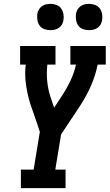

<svg xmlns="http://www.w3.org/2000/svg" viewBox="-20 -973 567 993"><path d="M88 0V-96H154L186 -291L173 -331L137 -435Q122 -483 114.5 -534.5Q107 -586 113 -639H84V-735H267V-639H225Q220 -594 224.5 -550Q229 -506 243 -466L260 -416L300 -477Q325 -515 344.5 -556Q364 -597 373 -639H344V-735H527V-639H485Q474 -583 450 -528.5Q426 -474 393 -424L296 -278L266 -96H319V0ZM440 -817Q424 -817 409 -822.5Q394 -828 385 -840.5Q376 -853 373.5 -869Q371 -885 373 -902Q375 -913 381 -923.5Q387 -934 397 -941Q407 -948 418 -950.5Q429 -953 441 -953Q457 -953 472 -947.5Q487 -942 496 -929.5Q505 -917 508 -901Q511 -885 508 -868Q506 -857 500.5 -846.5Q495 -836 484.5 -829Q474 -822 463 -819.5Q452 -817 440 -817ZM240 -817Q224 -817 209 -822.5Q194 -828 185 -840.5Q176 -853 173.5 -869Q171 -885 173 -902Q175 -913 181 -923.5Q187 -934 197 -941Q207 -948 218 -950.5Q229 -953 241 -953Q257 -953 272 -947.5Q287 -942 296 -929.5Q305 -917 308 -901Q311 -885 308 -868Q306 -857 300.5 -846.5Q295 -836 284.5 -829Q274 -822 263 -819.5Q252 -817 240 -817Z"/></svg>

Font: Iosevka Curly Slab
Style: Bold Italic
Weight: 700
Italic angle: -9°
Monospace: yes
Designer: Belleve Invis
Foundry: Belleve Invis
Version: Version 22.1.2; ttfautohint (v1.8.4)